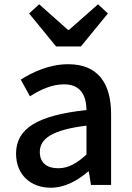

<svg xmlns="http://www.w3.org/2000/svg" viewBox="-20 -864 615 897"><path d="M217 13C283 13 342 -20 392 -63H395L405 0H499V-331C499 -477 436 -564 299 -564C211 -564 134 -528 77 -492L120 -414C167 -444 221 -470 279 -470C360 -470 383 -414 384 -350C155 -325 55 -264 55 -146C55 -49 122 13 217 13ZM252 -78C203 -78 166 -100 166 -154C166 -215 221 -257 384 -277V-142C339 -101 300 -78 252 -78ZM242 -647H358L484 -801L438 -844L302 -724H298L163 -844L116 -801Z"/></svg>

Font: Kinto Sans Med
Style: Regular
Weight: 500
Designer: Authors: Ryoko NISHIZUKA  (kana & ideographs); Paul D. Hunt (Latin, Greek & Cyrillic); Wenlong ZHANG  (bopomofo); Sandol
Foundry: Adobe Systems Incorporated, ookami Inc.
Version: Version 0.001